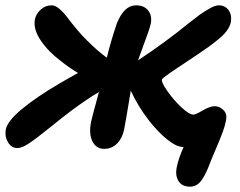

<svg xmlns="http://www.w3.org/2000/svg" viewBox="-25 -574 890 712"><path d="M40 -24.9Q18.1 -24.9 5.1 -45.7Q-7.8 -66.4 -3.9 -91.8Q1 -123.5 55.4 -168.9Q109.9 -214.4 196.8 -265.1Q257.8 -300.3 264.2 -303.2Q228.5 -325.2 201.2 -347.2Q154.8 -381.8 126.7 -423.1Q98.6 -464.4 104 -499Q106.9 -520.5 124.8 -537.4Q142.6 -554.2 167 -554.2Q179.7 -554.2 195.1 -541.3Q210.4 -528.3 223.6 -510.7Q236.8 -493.2 258.1 -467.3Q279.3 -441.4 297.9 -423.8Q336.4 -385.3 371.1 -359.9Q386.2 -422.4 408.2 -486.8Q435.1 -554.2 479 -554.2Q509.3 -554.2 524.4 -535.2Q539.6 -516.1 534.2 -486.8Q531.2 -473.1 523.9 -452.4Q516.6 -431.6 505.1 -400.6Q493.7 -369.6 486.8 -350.1Q590.3 -418.9 670.9 -484.9Q697.3 -505.9 714.6 -518.6Q731.9 -531.2 752.7 -542.7Q773.4 -554.2 785.2 -554.2Q810.5 -554.2 823 -535.9Q835.4 -517.6 831.1 -492.2Q828.1 -477.1 817.4 -461.7Q806.6 -446.3 785.6 -429Q764.6 -411.6 748 -399.9Q731.4 -388.2 702.1 -368.2Q689.5 -359.9 667.5 -345.2Q645.5 -330.6 632.3 -321.8Q619.1 -313 604.7 -303Q590.3 -293 583 -287.1Q575.7 -281.2 575.2 -278.8Q573.2 -268.6 595 -237.1Q616.7 -205.6 646.5 -177.2Q676.3 -148.9 692.9 -148.9Q700.2 -148.9 727.1 -164.6Q753.9 -180.2 771 -180.2Q789.1 -180.2 803.7 -165.8Q818.4 -151.4 813 -127Q809.6 -107.9 801 -84.7Q792.5 -61.5 776.9 -25.1Q761.2 11.2 752 35.2Q736.8 75.7 720.5 96.9Q704.1 118.2 680.2 118.2Q649.9 118.2 637.2 97.7Q624.5 77.1 629.9 48.8Q636.2 15.1 655.8 -28.8H654.8Q629.9 -28.8 595.5 -56.4Q561 -84 525.9 -128.9Q485.8 -181.2 460 -237.8Q439.9 -115.2 435.1 -92.8Q428.2 -60.5 408.7 -41.3Q389.2 -22 361.8 -22Q331.1 -22 317.4 -50.5Q303.7 -79.1 313 -123Q315.4 -134.8 319.8 -151.1Q324.2 -167.5 330.8 -191.4Q337.4 -215.3 341.8 -232.9Q300.3 -208.5 240.2 -164.1Q211.9 -143.1 160.9 -101.8Q109.9 -60.5 83 -42.7Q56.2 -24.9 40 -24.9Z"/></svg>

Font: Shantell Sans Bouncy
Style: Italic
Weight: 600
Italic angle: -11.31°
Designer: Stephen Nixon, Anya Danilova, Shantell Martin
Foundry: Arrow Type
Version: Version 1.006;[9816181b4]